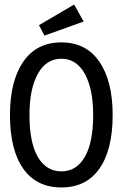

<svg xmlns="http://www.w3.org/2000/svg" viewBox="-20 -816 540 847"><path d="M251 11Q141 11 82.5 -72Q24 -155 24 -309Q24 -458 82.5 -543.5Q141 -629 251 -629Q360 -629 418.5 -543.5Q477 -458 477 -309Q477 -155 418.5 -72Q360 11 251 11ZM251 -60Q317 -60 354 -123.5Q391 -187 391 -309Q391 -424 354 -490.5Q317 -557 251 -557Q184 -557 147 -490.5Q110 -424 110 -309Q110 -187 147 -123.5Q184 -60 251 -60ZM176 -659 152 -705 307 -796 349 -721Z"/></svg>

Font: Inconsolata Medium
Style: Regular
Weight: 500
Monospace: yes
Designer: Raph Levien, Cyreal, Brenton Simpson
Foundry: Raph Levien, Cyreal, Google
Version: Version 3.001; ttfautohint (v1.8.2.53-6de2)